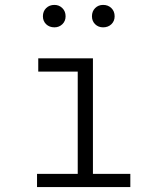

<svg xmlns="http://www.w3.org/2000/svg" viewBox="-20 -763 640 783"><path d="M359 -525V-54H511.5V0H131V-54H297V-471H136V-525ZM202 -651.5Q181.5 -651.5 168.2 -664.2Q155 -677 155 -696.5Q155 -717 168.2 -730Q181.5 -743 202 -743Q221 -743 234.2 -730Q247.5 -717 247.5 -696.5Q247.5 -677 234.2 -664.2Q221 -651.5 202 -651.5ZM400.5 -651.5Q381 -651.5 368 -664.2Q355 -677 355 -696.5Q355 -717 368 -730Q381 -743 400.5 -743Q421 -743 434.2 -730Q447.5 -717 447.5 -696.5Q447.5 -677 434.2 -664.2Q421 -651.5 400.5 -651.5Z"/></svg>

Font: Fira Code Light Light
Style: Regular
Weight: 300
Monospace: yes
Version: Version 5.002